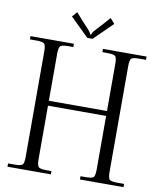

<svg xmlns="http://www.w3.org/2000/svg" viewBox="-95 -966 865 1041"><g transform="rotate(10 337.0 -445.5)"><path d="M352 -763H323L221 -863L245 -891L283 -848Q290 -840 302 -827.5Q314 -815 319 -809.5Q324 -804 329 -796.5Q334 -789 335 -784H340Q341 -788 343.5 -793Q346 -798 351.5 -804.5Q357 -811 361.5 -816Q366 -821 375.5 -831Q385 -841 391 -848L429 -891L454 -863ZM18 0V-18H53Q89 -18 97.5 -26.5Q106 -35 106 -71V-648Q106 -684 97.5 -692.5Q89 -701 53 -701H18V-719H257V-701H231Q195 -701 186 -692.5Q177 -684 177 -648V-391H497V-648Q497 -684 488.5 -692.5Q480 -701 444 -701H417V-719H657V-701H621Q585 -701 576.5 -692.5Q568 -684 568 -648V-71Q568 -35 576.5 -26.5Q585 -18 621 -18H657V0H417V-18H444Q480 -18 488.5 -26.5Q497 -35 497 -71V-364H177V-71Q177 -35 186 -26.5Q195 -18 231 -18H257V0Z"/></g></svg>

Font: Foglihten068fMac
Style: Regular
Weight: 500
Designer: gluk (gluksza@wp.pl)
Foundry: gluk (gluksza@wp.pl)
Version: Version 0.68